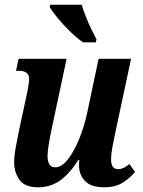

<svg xmlns="http://www.w3.org/2000/svg" viewBox="-20 -786 609 816"><path d="M333 -606Q307 -624 278.5 -651.5Q250 -679 226.5 -707.5Q203 -736 191 -756L194 -766H327Q334 -743 345 -715Q356 -687 368.5 -661.5Q381 -636 390 -619L387 -606ZM141 10Q85 10 62.5 -22Q40 -54 40 -98Q40 -121 45.5 -152Q51 -183 58 -218L96 -395Q99 -412 101.5 -426.5Q104 -441 104 -450Q104 -485 61 -485H48L59 -536H263L200 -240Q192 -202 187 -171.5Q182 -141 182 -121Q182 -103 189 -89Q196 -75 215 -75Q242 -75 268 -108Q294 -141 315.5 -193Q337 -245 350 -304L399 -536H537L467 -208Q461 -180 456.5 -154Q452 -128 452 -109Q452 -67 482 -67Q505 -67 530 -89L554 -55Q533 -30 502 -10Q471 10 423 10Q368 10 342 -16Q316 -42 316 -83Q316 -88 316 -94Q316 -100 317 -106H313Q276 -48 235.5 -19Q195 10 141 10Z"/></svg>

Font: Noto Serif Condensed
Style: Bold Italic
Weight: 700
Width: 3
Italic angle: -12°
Designer: Monotype Design Team
Foundry: Monotype Imaging Inc.
Version: Version 2.014